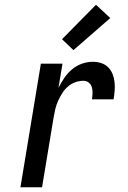

<svg xmlns="http://www.w3.org/2000/svg" viewBox="-20 -788 540 808"><path d="M66 0 152 -520H243L226 -418Q237 -440 250.5 -460Q264 -480 283 -496Q302 -512 325 -520Q348 -528 371 -528Q389 -528 406 -522.5Q423 -517 435 -505Q447 -493 453.5 -477Q460 -461 462 -443Q464 -425 462.5 -406.5Q461 -388 458 -370H367Q369 -383 369.5 -396Q370 -409 366.5 -421Q363 -433 353.5 -440.5Q344 -448 331 -448Q314 -448 297 -442Q280 -436 266 -424Q252 -412 242 -396Q232 -380 224.5 -363.5Q217 -347 213 -330Q209 -313 206 -296L157 0ZM289 -577 241 -623 384 -768 444 -712Z"/></svg>

Font: Iosevka Medium Oblique
Style: Regular
Weight: 500
Italic angle: -9°
Monospace: yes
Designer: Belleve Invis
Foundry: Belleve Invis
Version: Version 32.5.0; ttfautohint (v1.8.4)